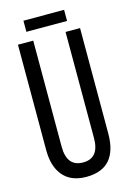

<svg xmlns="http://www.w3.org/2000/svg" viewBox="-123 -867 633 935"><g transform="rotate(-15 193.5 -399.0)"><path d="M298 -806V-750H93V-806ZM350 -169Q350 8 193 8Q115 8 75 -41Q37 -87 37 -169V-700H114V-165Q114 -64 196 -64Q277 -64 277 -165V-700H350Z"/></g></svg>

Font: Adderley Regular
Style: Regular
Weight: 400
Designer: gorohovskiy
Version: Version 1.003 November 13, 2017